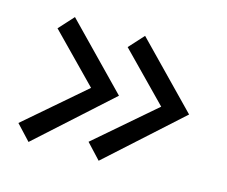

<svg xmlns="http://www.w3.org/2000/svg" viewBox="-65 -534 649 550"><g transform="rotate(15 259.5 -259.0)"><path d="M17 -114 192 -265 55 -405 95 -449 275 -264 59 -69ZM225 -114 400 -265 263 -405 303 -449 483 -264 267 -69Z"/></g></svg>

Font: Lobster Two
Style: Bold Italic
Weight: 700
Designer: Pablo Impallari
Foundry: Pablo Impallari. www.impallari.com
Version: Version 1.006